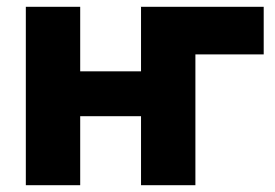

<svg xmlns="http://www.w3.org/2000/svg" viewBox="-20 -545 810 565"><path d="M56 0V-525H216V-335H395V-524L394 -525H756V-385H555V0H395V-203H216V0Z"/></svg>

Font: Raleway ExtraBold
Style: Regular
Weight: 800
Designer: Matt McInerney, Pablo Impallari, Rodrigo Fuenzalida
Foundry: Matt McInerney, Pablo Impallari, Rodrigo Fuenzalida
Version: Version 4.026